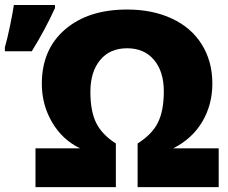

<svg xmlns="http://www.w3.org/2000/svg" viewBox="-59 -764 931 784"><path d="M460 -566.9Q389.6 -566.9 349.9 -518.8Q310.1 -470.7 310.1 -389.2Q310.1 -309.1 334.2 -261.2Q358.4 -213.4 414.1 -178.2V0H85.9V-158.2H268.1Q195.3 -193.4 153.6 -264.9Q111.8 -336.4 111.8 -421.9Q111.8 -562 206.5 -643.6Q301.3 -725.1 460 -725.1Q563.5 -725.1 642.8 -688.2Q722.2 -651.4 765.1 -582.3Q808.1 -513.2 808.1 -422.9Q808.1 -335.9 766.6 -266.4Q725.1 -196.8 647.9 -158.2H834V0H502.9V-178.2Q561.5 -214.8 585.7 -263.2Q609.9 -311.5 609.9 -391.1Q609.9 -472.2 569.8 -519.5Q529.8 -566.9 460 -566.9ZM-39.1 -570.8Q-29.3 -604 -18.1 -658.4Q-6.8 -712.9 -2.4 -743.7H165.5V-731Q125.5 -643.1 70.8 -554.7H-39.1Z"/></svg>

Font: OpenSansExtrabold
Style: Regular
Weight: 800
Foundry: Ascender Corporation
Version: Version 1.10